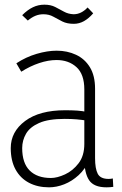

<svg xmlns="http://www.w3.org/2000/svg" viewBox="-20 -794 522 822"><path d="M341 -115 362 -109Q345 -70 316.5 -44Q288 -18 255 -5Q222 8 190 8Q141 8 104 -11.5Q67 -31 46.5 -68.5Q26 -106 26 -160Q26 -230 87.5 -276Q149 -322 259 -322Q288 -322 310.5 -320.5Q333 -319 356 -314V-277Q331 -281 308.5 -283Q286 -285 257 -285Q187 -285 147.5 -267.5Q108 -250 91.5 -221.5Q75 -193 75 -160Q75 -96 107 -64Q139 -32 198 -32Q225 -32 258.5 -47.5Q292 -63 316.5 -95Q341 -127 341 -178V-411Q341 -476 307.5 -506.5Q274 -537 222 -537Q187 -537 148 -524Q109 -511 71 -487L50 -523Q91 -550 137 -563.5Q183 -577 223 -577Q268 -577 305.5 -559.5Q343 -542 365 -506Q387 -470 387 -414V-117Q387 -72 398.5 -50Q410 -28 445 -28Q450 -28 454 -28.5Q458 -29 463 -30L465 6Q458 7 450.5 7.5Q443 8 436 8Q382 8 361.5 -22.5Q341 -53 341 -115ZM355 -762 379 -737Q360 -715 339.5 -703.5Q319 -692 296 -692Q267 -692 247 -702Q227 -712 208.5 -722.5Q190 -733 166 -733Q148 -733 132 -726.5Q116 -720 99 -706L75 -729Q98 -752 121 -763Q144 -774 170 -774Q197 -774 216.5 -764Q236 -754 254 -744Q272 -734 295 -733Q312 -733 327 -740.5Q342 -748 355 -762Z"/></svg>

Font: Yaldevi ExtraLight ExtraLight
Style: Regular
Weight: 250
Version: Version 1.100